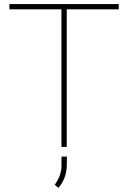

<svg xmlns="http://www.w3.org/2000/svg" viewBox="-20 -731 638 955"><path d="M570.8 -684.6H312V0H285.6V-684.6H26.9V-710.9H570.8ZM270.5 203.6 252.4 188Q282.7 146 285.6 102.1L286.1 47.9H312.5V86.4Q312 156.2 270.5 203.6Z"/></svg>

Font: Roboto Thin
Style: Regular
Weight: 250
Designer: Google
Version: Version 2.134; 2016